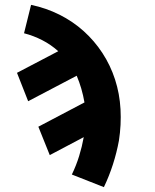

<svg xmlns="http://www.w3.org/2000/svg" viewBox="-20 -548 640 791"><path d="M408 223 276 171Q294 134 306 95Q318 56 325 17L185 91L138 -26L328 -126Q323 -155 315 -182.5Q307 -210 296 -236L96 -131L50 -248L220 -337Q190 -364 154 -382.5Q118 -401 79 -411L108 -528Q170 -515 225 -487.5Q280 -460 324.5 -420Q369 -380 402 -329.5Q435 -279 454 -220.5Q473 -162 476.5 -98Q480 -34 470 31Q461 80 445.5 128.5Q430 177 408 223Z"/></svg>

Font: Iosevka Heavy Extended Oblique
Style: Regular
Weight: 900
Width: 7
Italic angle: -9°
Monospace: yes
Designer: Belleve Invis
Foundry: Belleve Invis
Version: Version 32.5.0; ttfautohint (v1.8.4)